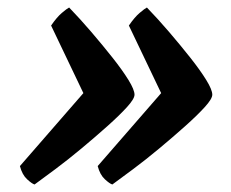

<svg xmlns="http://www.w3.org/2000/svg" viewBox="-20 -515 616 511"><path d="M72 -24Q65 -26 52 -38Q39 -50 33 -73L227 -296L223 -223L116 -447Q131 -469 144.5 -480.5Q158 -492 164 -495Q193 -465 223 -430Q253 -395 279.5 -361.5Q306 -328 322 -302Q338 -276 338 -263Q338 -252 318 -230Q298 -208 265.5 -179Q233 -150 197 -120Q161 -90 127.5 -65Q94 -40 72 -24ZM279 -24Q272 -26 259 -38Q246 -50 240 -73L434 -296L430 -223L323 -447Q338 -469 351.5 -480.5Q365 -492 371 -495Q400 -465 430 -430Q460 -395 486.5 -361.5Q513 -328 529 -302Q545 -276 545 -263Q545 -252 525 -230Q505 -208 472.5 -179Q440 -150 404 -120Q368 -90 334.5 -65Q301 -40 279 -24Z"/></svg>

Font: Texturina Medium 12pt ExtraBold
Style: Italic
Weight: 800
Italic angle: -11°
Version: Version 1.002